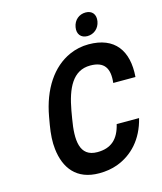

<svg xmlns="http://www.w3.org/2000/svg" viewBox="-131 -997 927 1102"><g transform="rotate(-15 332.5 -446.0)"><path d="M342 -110C235 -110 230 -211 251 -332L259 -379C282 -507 326 -601 430 -601C513 -601 542 -556 532 -470H664C676 -625 607 -721 452 -721C412 -721 374 -713 338 -697C230 -649 154 -536 126 -378L118 -332C109 -279 106 -232 111 -190C124 -75 186 10 321 10C361 10 397 4 430 -8C522 -42 594 -118 623 -237H490C470 -152 424 -110 342 -110ZM459 -768C497 -768 529 -794 536 -835C543 -876 521 -902 483 -902C445 -902 413 -877 406 -835C399 -795 421 -768 459 -768Z"/></g></svg>

Font: Asimov
Style: NarIt
Weight: 500
Designer: Google
Version: Version 2.000980; 2014